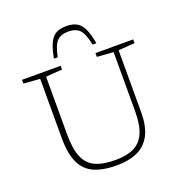

<svg xmlns="http://www.w3.org/2000/svg" viewBox="-162 -1071 1153 1220"><g transform="rotate(-20 415.0 -461.0)"><path d="M646.5 -273V-673.5L536 -681.5V-707H791V-681.5L680.5 -673.5V-257Q680.5 -158 648.8 -99.5Q617 -41 559 -15.5Q501 10 421.5 10Q328.5 10 268.2 -16.8Q208 -43.5 179 -105.8Q150 -168 150 -274V-673.5L39.5 -681.5V-707H300.5V-681.5L190 -673.5V-285Q190 -186 213.5 -129.2Q237 -72.5 288.8 -48.8Q340.5 -25 425.5 -25Q499.5 -25 548.5 -48.2Q597.5 -71.5 622 -125.8Q646.5 -180 646.5 -273ZM419.5 -895Q369 -895 343 -868Q317 -841 301.5 -764H276Q288 -829.5 305.5 -866Q323 -902.5 350.5 -917.2Q378 -932 419.5 -932Q461 -932 488.5 -917.2Q516 -902.5 533.8 -866Q551.5 -829.5 563 -764H537.5Q522 -841 496 -868Q470 -895 419.5 -895Z"/></g></svg>

Font: Newsreader 6pt ExtraLight
Style: Regular
Weight: 275
Designer: Hugues Gentile
Foundry: Production Type
Version: Version 1.003; ttfautohint (v1.8.3)